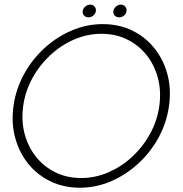

<svg xmlns="http://www.w3.org/2000/svg" viewBox="-20 -820 810 852"><path d="M334 13Q263 13 204.2 -15.2Q145.5 -43.5 105.2 -93.5Q65 -143.5 47.2 -209.2Q29.5 -275 40 -350Q50.5 -425 86.5 -490.8Q122.5 -556.5 177.2 -606.5Q232 -656.5 298.5 -684.8Q365 -713 436 -713Q507.5 -713 566 -684.8Q624.5 -656.5 664.8 -606.5Q705 -556.5 722.8 -490.8Q740.5 -425 730 -350Q719.5 -275 683.5 -209.2Q647.5 -143.5 592.8 -93.5Q538 -43.5 471.8 -15.2Q405.5 13 334 13ZM340 -30Q403 -30 461.5 -55.5Q520 -81 567.5 -125.2Q615 -169.5 646.5 -227.2Q678 -285 687 -350Q696 -415.5 680.8 -473.5Q665.5 -531.5 630.2 -575.8Q595 -620 544 -645Q493 -670 430 -670Q367 -670 308.5 -644.5Q250 -619 202.5 -574.8Q155 -530.5 123.5 -472.8Q92 -415 83 -350Q74 -284 89.2 -226.2Q104.5 -168.5 139.8 -124.2Q175 -80 226.2 -55Q277.5 -30 340 -30ZM373 -743Q361 -743 353.2 -751Q345.5 -759 347 -771Q348.5 -782.5 358.5 -791Q368.5 -799.5 380.5 -799.5Q392 -799.5 399.5 -791Q407 -782.5 405.5 -771Q403.5 -759 394 -751Q384.5 -743 373 -743ZM509 -743Q497 -743 489.2 -751Q481.5 -759 483 -771Q484.5 -782.5 494.8 -791Q505 -799.5 516.5 -799.5Q528 -799.5 535.5 -791Q543 -782.5 541.5 -771Q540 -759 530.2 -751Q520.5 -743 509 -743Z"/></svg>

Font: Urbanist ExtraLight
Style: Italic
Weight: 250
Version: Version 1.303